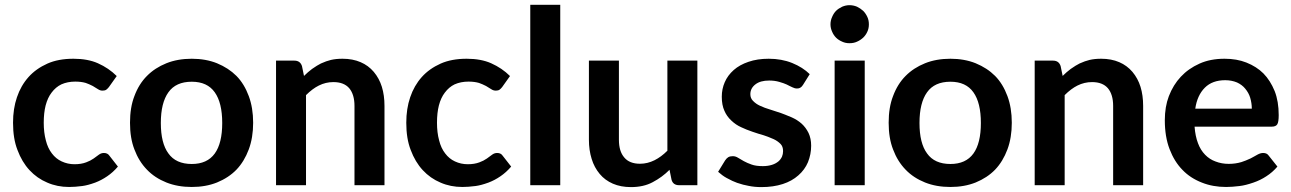

<svg xmlns="http://www.w3.org/2000/svg" viewBox="-20 -763 5319 791"><path d="M460.9 -449.7 428.7 -404.3Q423.3 -397.5 418 -393.6Q412.6 -389.6 402.3 -389.6Q392.6 -389.6 383.8 -395.5Q380.9 -397 373.8 -401.6Q366.7 -406.2 362.3 -408.7Q347.2 -416.5 333 -421.4Q314.5 -426.8 290 -426.8Q258.3 -426.8 232.9 -415.5Q209.5 -404.3 192.4 -381.3Q176.3 -360.4 168 -328.6Q160.2 -297.9 160.2 -257.3Q160.2 -216.8 168.9 -184.6Q176.8 -152.8 193.8 -130.9Q210.4 -108.9 233.9 -98.1Q258.8 -86.4 287.1 -86.4Q314.5 -86.4 335 -94.2Q352.5 -100.6 365.7 -109.9Q372.1 -114.3 387.7 -126Q397 -132.8 408.2 -132.8Q423.3 -132.8 430.7 -121.6L465.8 -76.7Q445.3 -52.7 421.4 -36.6Q397.9 -20.5 372.1 -10.7Q341.3 0.5 318.8 3.4Q289.1 7.3 264.6 7.3Q215.8 7.3 174.8 -10.7Q132.8 -28.3 101.6 -62Q70.3 -95.7 51.8 -145.5Q33.7 -191.9 33.7 -257.3Q33.7 -315.4 49.8 -362.3Q65.9 -410.2 97.7 -445.8Q128.4 -480 175.3 -501Q220.2 -521 282.7 -521Q341.3 -521 383.3 -502.4Q428.2 -482.4 460.9 -449.7Z M770 -521Q827.6 -521 874 -502.4Q921.4 -482.9 954.1 -450.2Q986.3 -417.5 1004.9 -367.2Q1022.9 -318.8 1022.9 -257.3Q1022.9 -195.8 1004.9 -147.5Q986.3 -97.7 954.1 -64Q921.9 -30.8 874 -11.2Q827.6 7.3 770 7.3Q711.9 7.3 665.5 -11.2Q617.7 -30.3 585.4 -64Q552.2 -98.1 533.7 -147.5Q515.6 -193.8 515.6 -257.3Q515.6 -320.8 533.7 -367.2Q552.2 -417 585.4 -450.2Q618.2 -483.4 665.5 -502.4Q711.9 -521 770 -521ZM770 -87.4Q833.5 -87.4 864.7 -130.4Q895.5 -172.9 895.5 -256.3Q895.5 -339.8 864.7 -382.8Q834 -426.3 770 -426.3Q704.6 -426.3 673.8 -382.8Q642.6 -339.4 642.6 -256.3Q642.6 -172.9 673.8 -130.9Q704.6 -87.4 770 -87.4Z M1224.1 -490.7 1232.4 -450.2Q1248 -465.8 1265.6 -479Q1287.1 -494.1 1302.2 -501.5Q1324.7 -511.7 1343.3 -516.1Q1364.3 -521 1391.1 -521Q1433.1 -521 1465.8 -506.8Q1497.6 -493.2 1520 -466.8Q1542.5 -439.9 1553.2 -405.3Q1564 -370.1 1564 -326.7V0H1440.4V-326.7Q1440.4 -373.5 1418.9 -399.4Q1397 -424.8 1353.5 -424.8Q1321.8 -424.8 1293.5 -410.6Q1267.1 -397.5 1240.7 -371.1V0H1117.2V-513.2H1192.9Q1216.8 -513.2 1224.1 -490.7Z M2081.1 -449.7 2048.8 -404.3Q2043.5 -397.5 2038.1 -393.6Q2032.7 -389.6 2022.5 -389.6Q2012.7 -389.6 2003.9 -395.5Q2001 -397 1993.9 -401.6Q1986.8 -406.2 1982.4 -408.7Q1967.3 -416.5 1953.1 -421.4Q1934.6 -426.8 1910.2 -426.8Q1878.4 -426.8 1853 -415.5Q1829.6 -404.3 1812.5 -381.3Q1796.4 -360.4 1788.1 -328.6Q1780.3 -297.9 1780.3 -257.3Q1780.3 -216.8 1789.1 -184.6Q1796.9 -152.8 1814 -130.9Q1830.6 -108.9 1854 -98.1Q1878.9 -86.4 1907.2 -86.4Q1934.6 -86.4 1955.1 -94.2Q1972.7 -100.6 1985.8 -109.9Q1992.2 -114.3 2007.8 -126Q2017.1 -132.8 2028.3 -132.8Q2043.5 -132.8 2050.8 -121.6L2085.9 -76.7Q2065.4 -52.7 2041.5 -36.6Q2018.1 -20.5 1992.2 -10.7Q1961.4 0.5 1939 3.4Q1909.2 7.3 1884.8 7.3Q1835.9 7.3 1794.9 -10.7Q1752.9 -28.3 1721.7 -62Q1690.4 -95.7 1671.9 -145.5Q1653.8 -191.9 1653.8 -257.3Q1653.8 -315.4 1669.9 -362.3Q1686 -410.2 1717.8 -445.8Q1748.5 -480 1795.4 -501Q1840.3 -521 1902.8 -521Q1961.4 -521 2003.4 -502.4Q2048.3 -482.4 2081.1 -449.7Z M2164.6 -743.2H2288.1V0H2164.6Z M2729.5 -513.2H2853V0H2777.8Q2752.9 0 2746.6 -22.5L2738.3 -63.5Q2708.5 -33.2 2668.5 -12.2Q2631.3 7.8 2579.1 7.8Q2537.6 7.8 2504.9 -6.3Q2472.2 -20.5 2450.7 -46.4Q2428.2 -73.2 2417.5 -108.4Q2406.2 -144.5 2406.2 -187V-513.2H2529.8V-187Q2529.8 -139.6 2551.8 -114.3Q2573.2 -88.4 2616.7 -88.4Q2647.5 -88.4 2676.8 -103Q2704.1 -116.7 2729.5 -142.1Z M3315.9 -457.5 3288.1 -413.1Q3283.2 -405.3 3277.3 -401.9Q3272.5 -398.4 3263.7 -398.4Q3253.9 -398.4 3244.6 -403.3Q3241.2 -404.8 3233.2 -408.7Q3225.1 -412.6 3220.7 -415Q3209 -420.4 3189.9 -425.8Q3171.4 -431.2 3148.9 -431.2Q3112.3 -431.2 3092.3 -415.5Q3071.3 -399.4 3071.3 -375Q3071.3 -358.4 3082 -347.7Q3094.2 -335 3110.4 -327.6Q3131.3 -317.9 3150.4 -312.5Q3165.5 -308.1 3196.8 -297.4Q3209.5 -293 3242.2 -279.3Q3265.1 -269 3282.7 -253.4Q3299.8 -237.8 3311 -215.3Q3321.8 -192.4 3321.8 -162.6Q3321.8 -127.4 3308.6 -94.7Q3295.4 -63.5 3269 -40.5Q3242.7 -17.1 3205.1 -4.9Q3166 7.8 3116.7 7.8Q3088.9 7.8 3064.9 2.9Q3042 -1 3016.6 -9.8Q2998.5 -16.1 2973.6 -29.8Q2956.5 -39.1 2938.5 -55.2L2967.3 -102.1Q2973.1 -110.8 2980 -115.2Q2987.3 -119.6 2999 -119.6Q3010.3 -119.6 3021 -112.8Q3025.9 -109.4 3044.4 -99.1Q3058.6 -91.3 3076.7 -85Q3094.2 -78.6 3122.6 -78.6Q3143.6 -78.6 3160.6 -84Q3174.8 -88.4 3186.5 -97.7Q3196.3 -106 3201.7 -117.7Q3206.1 -128.4 3206.1 -140.6Q3206.1 -159.2 3195.8 -169.9Q3183.1 -182.6 3167 -189.9Q3141.1 -201.2 3126.5 -205.6Q3105.5 -211.4 3080.1 -220.2Q3054.2 -229 3033.7 -238.8Q3011.7 -248.5 2993.2 -266.1Q2974.1 -283.7 2964.4 -306.6Q2953.6 -330.1 2953.6 -364.3Q2953.6 -396.5 2965.8 -424.3Q2978 -452.6 3002.9 -474.6Q3027.3 -496.1 3063.5 -508.3Q3100.1 -521 3147 -521Q3200.2 -521 3243.7 -503.4Q3287.1 -485.8 3315.9 -457.5Z M3418.5 -513.2H3542.5V0H3418.5ZM3559.6 -662.6Q3559.6 -645.5 3553.2 -632.3Q3546.9 -618.2 3536.1 -607.9Q3524.4 -597.2 3510.7 -591.3Q3497.6 -585 3479.5 -585Q3462.9 -585 3449.7 -591.3Q3434.6 -597.7 3424.3 -607.9Q3414.1 -618.2 3408.2 -632.3Q3401.4 -647 3401.4 -662.6Q3401.4 -678.7 3408.2 -693.4Q3414.6 -708.5 3424.3 -718.3Q3434.1 -728 3449.7 -735.4Q3464.8 -741.7 3479.5 -741.7Q3495.6 -741.7 3510.7 -735.4Q3524.9 -728.5 3536.1 -718.3Q3546.4 -708 3553.2 -693.4Q3559.6 -680.2 3559.6 -662.6Z M3895.5 -521Q3953.1 -521 3999.5 -502.4Q4046.9 -482.9 4079.6 -450.2Q4111.8 -417.5 4130.4 -367.2Q4148.4 -318.8 4148.4 -257.3Q4148.4 -195.8 4130.4 -147.5Q4111.8 -97.7 4079.6 -64Q4047.4 -30.8 3999.5 -11.2Q3953.1 7.3 3895.5 7.3Q3837.4 7.3 3791 -11.2Q3743.2 -30.3 3710.9 -64Q3677.7 -98.1 3659.2 -147.5Q3641.1 -193.8 3641.1 -257.3Q3641.1 -320.8 3659.2 -367.2Q3677.7 -417 3710.9 -450.2Q3743.7 -483.4 3791 -502.4Q3837.4 -521 3895.5 -521ZM3895.5 -87.4Q3959 -87.4 3990.2 -130.4Q4021 -172.9 4021 -256.3Q4021 -339.8 3990.2 -382.8Q3959.5 -426.3 3895.5 -426.3Q3830.1 -426.3 3799.3 -382.8Q3768.1 -339.4 3768.1 -256.3Q3768.1 -172.9 3799.3 -130.9Q3830.1 -87.4 3895.5 -87.4Z M4349.6 -490.7 4357.9 -450.2Q4373.5 -465.8 4391.1 -479Q4412.6 -494.1 4427.7 -501.5Q4450.2 -511.7 4468.8 -516.1Q4489.7 -521 4516.6 -521Q4558.6 -521 4591.3 -506.8Q4623 -493.2 4645.5 -466.8Q4668 -439.9 4678.7 -405.3Q4689.5 -370.1 4689.5 -326.7V0H4565.9V-326.7Q4565.9 -373.5 4544.4 -399.4Q4522.5 -424.8 4479 -424.8Q4447.3 -424.8 4418.9 -410.6Q4392.6 -397.5 4366.2 -371.1V0H4242.7V-513.2H4318.4Q4342.3 -513.2 4349.6 -490.7Z M4904.3 -315.4H5137.2Q5137.2 -337.9 5130.4 -360.8Q5124.5 -380.4 5109.9 -397.9Q5097.2 -413.6 5076.2 -423.3Q5053.7 -432.6 5027.8 -432.6Q4974.6 -432.6 4943.8 -401.9Q4912.1 -370.1 4904.3 -315.4ZM5219.2 -241.2H4901.4Q4904.3 -202.1 4915.5 -172.9Q4925.8 -145 4944.8 -125.5Q4963.4 -106.4 4987.8 -97.7Q5013.2 -87.9 5042 -87.9Q5069.8 -87.9 5094.2 -95.2Q5111.3 -100.6 5132.3 -110.4Q5138.2 -113.3 5147.9 -118.9Q5157.7 -124.5 5160.6 -126Q5172.9 -132.8 5184.1 -132.8Q5199.7 -132.8 5207 -121.6L5242.7 -76.7Q5222.2 -52.7 5196.8 -36.6Q5172.4 -20.5 5143.6 -10.7Q5111.3 0.5 5086.9 3.4Q5055.7 7.3 5031.2 7.3Q4976.6 7.3 4931.6 -10.7Q4883.8 -29.3 4851.6 -63Q4817.9 -97.2 4798.3 -148.9Q4778.8 -199.7 4778.8 -267.6Q4778.8 -323.2 4795.4 -366.7Q4813.5 -413.6 4844.7 -446.8Q4876 -480.5 4921.9 -501Q4966.3 -521 5024.9 -521Q5075.2 -521 5114.7 -505.4Q5156.7 -488.8 5185.1 -460.4Q5213.4 -431.6 5231.4 -387.7Q5248 -345.2 5248 -288.6Q5248 -260.7 5242.2 -251Q5236.3 -241.2 5219.2 -241.2Z"/></svg>

Font: Lato-SemiBold
Style: Bold
Weight: 500
Designer: Lukasz Dziedzic with Adam Twardoch and Botio Nikoltchev
Foundry: tyPoland Lukasz Dziedzic
Version: ""